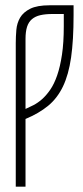

<svg xmlns="http://www.w3.org/2000/svg" viewBox="-20 -700 311 720"><path d="M255.9 -643.1Q255.9 -549.3 246.6 -484.6Q237.3 -419.9 216.1 -375.7Q194.8 -331.5 160.4 -303.2Q126 -274.9 75.7 -253.9V0H39.1V-538.1Q39.1 -562.5 41.3 -587.9Q43.5 -613.3 55.4 -633.8Q67.4 -654.3 93.3 -667.2Q119.1 -680.2 166.5 -680.2H255.9ZM75.7 -291.5Q89.4 -297.4 105.5 -305.7Q121.6 -314 137.5 -327.9Q153.3 -341.8 168.2 -363.3Q183.1 -384.8 194.3 -417.2Q205.6 -449.7 212.4 -494.9Q219.2 -540 219.2 -601.6V-647.5H176.3Q150.4 -647.5 131.3 -643.1Q112.3 -638.7 99.9 -628.2Q87.4 -617.7 81.5 -599.6Q75.7 -581.5 75.7 -554.2Z"/></svg>

Font: Tulpen One
Style: Regular
Weight: 400
Designer: Naima Ben Ayed
Foundry: Naima Ben Ayed, Anton Koovit
Version: Version 1.002